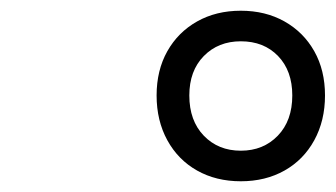

<svg xmlns="http://www.w3.org/2000/svg" viewBox="-20 -1055 626 358"><path d="M429 -717Q383 -717 347.5 -737Q312 -757 292 -793.5Q272 -830 272 -877Q272 -924 292 -959.5Q312 -995 347.5 -1015Q383 -1035 429 -1035Q475 -1035 510.5 -1015Q546 -995 566 -959.5Q586 -924 586 -877Q586 -830 566 -793.5Q546 -757 510.5 -737Q475 -717 429 -717ZM429 -774Q471 -774 498 -802Q525 -830 525 -877Q525 -923 498.5 -950.5Q472 -978 429 -978Q387 -978 360 -950.5Q333 -923 333 -877Q333 -830 360 -802Q387 -774 429 -774Z"/></svg>

Font: Playwrite CO Light
Style: Regular
Weight: 300
Version: Version 1.002